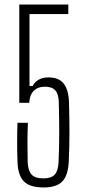

<svg xmlns="http://www.w3.org/2000/svg" viewBox="-20 -820 382 846"><path d="M172 6Q112 6 85.5 -20.5Q59 -47 57 -108Q54 -196 57 -279H103Q101 -236 101 -191Q101 -146 102 -104Q104 -67 119.5 -50.5Q135 -34 171 -34Q206 -34 221 -50.5Q236 -67 238 -104Q241 -173 241 -235.5Q241 -298 239 -370Q238 -406 223.5 -422Q209 -438 178 -438Q146 -438 128 -419Q110 -400 109 -367H65V-800H281V-758H110V-441H124Q131 -457 149 -468Q167 -479 193 -479Q239 -479 260.5 -452Q282 -425 284 -370Q286 -297 286 -235Q286 -173 283 -108Q280 -47 254.5 -20.5Q229 6 172 6Z"/></svg>

Font: Big Shoulders Display Light
Style: Regular
Weight: 300
Designer: Patric King
Foundry: XO Type Co
Version: Version 1.000; ttfautohint (v1.8.2)